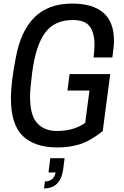

<svg xmlns="http://www.w3.org/2000/svg" viewBox="-20 -812 695 1073"><path d="M226 241 231 202Q280 202 291 152H251L261 72H341L333 135Q318 241 226 241ZM302 12Q174 12 107.5 -52Q41 -116 41 -263Q41 -350 68 -488Q95 -638 172.5 -715Q250 -792 382 -792Q617 -792 617 -585Q617 -554 608 -491H503Q508 -530 508 -561Q508 -629 481.5 -664.5Q455 -700 386 -700Q285 -700 232.5 -629.5Q180 -559 160 -408Q148 -316 148 -271Q148 -167 188 -123.5Q228 -80 298 -80Q392 -80 456 -125L480 -306H357L369 -398H596L554 -79Q484 -24 426.5 -6Q369 12 302 12Z"/></svg>

Font: Tanohe Sans Medium
Style: Italic
Weight: 500
Designer: Village Type and Design LLC & Cristiano Sobral
Foundry: Cooper Hewitt Smithsonian Design Museum
Version: Version 1.00;September 29, 2021;FontCreator 13.0.0.2655 64-b